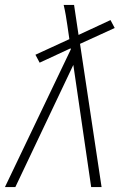

<svg xmlns="http://www.w3.org/2000/svg" viewBox="-30 -755 550 775"><path d="M-10 0 256 -556 255 -560 130 -502 113 -534 250 -597 242 -652Q239 -673 235.5 -693.5Q232 -714 227 -735H269L287 -614L416 -674L433 -642L293 -578L380 0H338L266 -493L32 0Z"/></svg>

Font: Iosevka Extralight Oblique
Style: Regular
Weight: 200
Italic angle: -9°
Monospace: yes
Designer: Belleve Invis
Foundry: Belleve Invis
Version: Version 32.5.0; ttfautohint (v1.8.4)